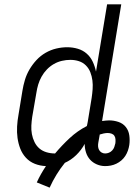

<svg xmlns="http://www.w3.org/2000/svg" viewBox="-20 -755 640 882"><path d="M208 107 149 83Q158 63 168.5 44.5Q179 26 191 8Q164 7 140 -2.5Q116 -12 99 -30.5Q82 -49 73 -72.5Q64 -96 60.5 -121.5Q57 -147 58.5 -174Q60 -201 65 -228L83 -338Q87 -363 94.5 -388Q102 -413 115.5 -436Q129 -459 147.5 -479Q166 -499 189.5 -512.5Q213 -526 238.5 -532Q264 -538 289 -538Q314 -538 337.5 -531Q361 -524 378.5 -508.5Q396 -493 406 -471.5Q416 -450 421 -426L472 -735H537L449 -199Q457 -200 465 -201Q473 -202 481 -202Q503 -202 524 -195Q545 -188 558 -171.5Q571 -155 574 -133Q577 -111 574 -89Q572 -76 567.5 -63Q563 -50 555.5 -38.5Q548 -27 537.5 -18Q527 -9 514.5 -3Q502 3 489 5.5Q476 8 463 8Q443 8 424.5 0Q406 -8 393.5 -22Q381 -36 375 -55Q369 -74 369 -94Q354 -66 330.5 -43Q307 -20 278 -7Q257 19 239.5 47.5Q222 76 208 107ZM233 -50Q264 -87 300 -120.5Q336 -154 379 -176Q380 -180 381 -185Q382 -190 383 -195L401 -305Q404 -325 405.5 -345.5Q407 -366 404.5 -385.5Q402 -405 395 -423Q388 -441 374.5 -454.5Q361 -468 342.5 -474Q324 -480 303 -480Q284 -480 264.5 -475.5Q245 -471 227.5 -461Q210 -451 195.5 -436Q181 -421 171 -403Q161 -385 155.5 -366.5Q150 -348 147 -328L128 -218Q125 -198 124 -178Q123 -158 126.5 -139Q130 -120 138.5 -102.5Q147 -85 161 -73Q175 -61 194 -55.5Q213 -50 233 -50ZM463 -50Q472 -50 480.5 -53.5Q489 -57 495.5 -64Q502 -71 505 -79.5Q508 -88 510 -97Q510 -97 510 -97Q510 -97 510 -97Q510 -97 510 -97Q510 -97 510 -97Q511 -106 510.5 -115Q510 -124 505.5 -131Q501 -138 492.5 -141Q484 -144 475 -144Q466 -144 456.5 -142Q447 -140 438 -137V-136Q437 -127 435 -118.5Q433 -110 432 -102Q430 -92 430.5 -83Q431 -74 435 -66.5Q439 -59 446.5 -54.5Q454 -50 463 -50Z"/></svg>

Font: Iosevka Curly Light Extended
Style: Italic
Weight: 300
Width: 7
Italic angle: -9°
Monospace: yes
Designer: Belleve Invis
Foundry: Belleve Invis
Version: Version 11.1.0; ttfautohint (v1.8.3)